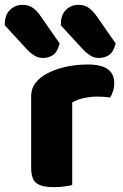

<svg xmlns="http://www.w3.org/2000/svg" viewBox="-77 -767 508 795"><path d="M222 -1Q211 2 190.5 5Q170 8 146 8Q96 8 74 -8.5Q52 -25 52 -72V-369Q52 -398 67 -419.5Q82 -441 108 -457Q143 -478 189.5 -489Q236 -500 287 -500Q396 -500 396 -423Q396 -405 391 -389.5Q386 -374 379 -363Q360 -367 324 -367Q298 -367 270.5 -361Q243 -355 222 -343ZM-57 -662V-668Q-57 -706 -35 -726.5Q-13 -747 16 -747Q41 -747 59 -734.5Q77 -722 92 -699L170 -587Q161 -552 143 -539.5Q125 -527 101 -527Q81 -527 64.5 -537.5Q48 -548 34 -563ZM175 -662V-667Q175 -706 196.5 -726.5Q218 -747 247 -747Q273 -747 290.5 -734.5Q308 -722 324 -699L402 -587Q393 -552 375 -539.5Q357 -527 332 -527Q312 -527 296 -537.5Q280 -548 266 -563Z"/></svg>

Font: Baloo Da 2 ExtraBold
Style: Regular
Weight: 800
Designer: Noopur Datye, Sulekha Rajkumar and Ek Type
Foundry: Ek Type
Version: Version 1.640;hotconv 1.0.111;makeotfexe 2.5.65597; ttfautoh